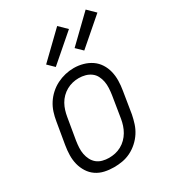

<svg xmlns="http://www.w3.org/2000/svg" viewBox="-187 -878 899 993"><g transform="rotate(-30 262.5 -382.0)"><path d="M201 8Q172 8 145 2Q118 -4 96 -19Q74 -34 59.5 -57Q45 -80 38.5 -106Q32 -132 32.5 -160.5Q33 -189 38 -218L60 -348Q64 -373 72 -398Q80 -423 94.5 -445.5Q109 -468 129.5 -486.5Q150 -505 174 -517Q198 -529 223.5 -535Q249 -541 275 -541Q303 -541 330 -533.5Q357 -526 379 -511Q401 -496 415.5 -473.5Q430 -451 436.5 -424.5Q443 -398 442.5 -369.5Q442 -341 437 -312L416 -182Q411 -157 403 -132Q395 -107 380.5 -84.5Q366 -62 345.5 -43.5Q325 -25 301 -13Q277 -1 251.5 3.5Q226 8 201 8ZM202 -47Q221 -47 239.5 -51Q258 -55 275.5 -64.5Q293 -74 307 -88Q321 -102 331 -119Q341 -136 347 -154.5Q353 -173 356 -191L377 -321Q380 -341 381 -361Q382 -381 378.5 -399.5Q375 -418 366.5 -434.5Q358 -451 343 -462Q328 -473 309.5 -478Q291 -483 271 -483Q252 -483 233.5 -478.5Q215 -474 198 -464.5Q181 -455 167 -441Q153 -427 143.5 -410Q134 -393 128.5 -375Q123 -357 120 -339L98 -209Q95 -189 94 -169.5Q93 -150 96.5 -131.5Q100 -113 108.5 -96.5Q117 -80 131 -68.5Q145 -57 164 -52Q183 -47 202 -47ZM368 -592 331 -628 480 -772 525 -728ZM198 -592 161 -628 310 -772 355 -728Z"/></g></svg>

Font: Iosevka Curly Light Oblique
Style: Regular
Weight: 300
Italic angle: -9°
Monospace: yes
Designer: Belleve Invis
Foundry: Belleve Invis
Version: Version 11.1.0; ttfautohint (v1.8.3)